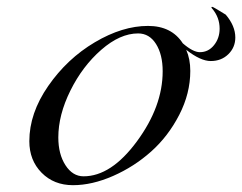

<svg xmlns="http://www.w3.org/2000/svg" viewBox="-20 -527 710 563"><path d="M385 -429Q332 -429 277 -381Q222 -333 186.5 -261.5Q151 -190 151 -124Q151 -75 172 -42.5Q193 -10 225 -10Q306 -10 381.5 -112.5Q457 -215 457 -318Q457 -367 437.5 -398Q418 -429 385 -429ZM516 -400Q546 -374 566 -374Q591 -374 607.5 -394.5Q624 -415 624 -443Q624 -476 602 -502Q600 -504 600 -505Q600 -507 602 -507Q604 -507 614 -501L642 -484Q670 -451 670 -417Q670 -388 649.5 -368Q629 -348 598 -348Q568 -348 526 -381Q538 -354 538 -319Q538 -253 505.5 -190Q473 -127 423 -82.5Q373 -38 311.5 -11Q250 16 194 16Q138 16 102 -20.5Q66 -57 66 -113Q66 -195 121.5 -275Q177 -355 258 -403Q339 -451 414 -451Q483 -451 516 -400Z"/></svg>

Font: Miama Nueva
Style: Medium
Weight: 400
Italic angle: -28°
Version: Version 1.0